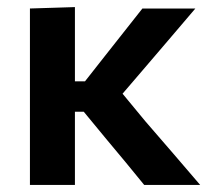

<svg xmlns="http://www.w3.org/2000/svg" viewBox="-20 -522 598 542"><path d="M64.5 0V-498L191.5 -502V-292.5H220L277 -365Q303 -398 329.5 -431.5Q356 -465 382 -498H531.5Q493.5 -453 455.5 -408.8Q417.5 -364.5 380 -320.5L326 -257.5L390 -180Q429 -135 468 -89.8Q507 -44.5 545 0H387Q361 -32 334.8 -63.8Q308.5 -95.5 282.5 -126.5L216.5 -206.5H191.5V0Z"/></svg>

Font: Commissioner SemiBold
Style: Regular
Weight: 600
Designer: Kostas Bartsokas
Foundry: Kostas Bartsokas
Version: Version 1.000; ttfautohint (v1.8.3)